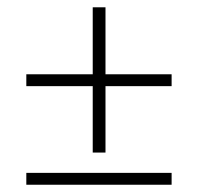

<svg xmlns="http://www.w3.org/2000/svg" viewBox="-20 -509 551 534"><path d="M53.2 4.8V-28.2H457.3V4.8ZM237.9 -84.7V-269.4H53.2V-302.4H237.9V-488.7H273.4V-302.4H457.3V-269.4H273.4V-84.7Z"/></svg>

Font: Playfair 5pt SemiExpanded Light ExtraBold
Style: Regular
Weight: 800
Version: Version 2.001;gftools[0.9.30]